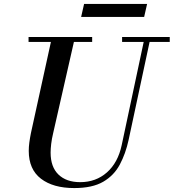

<svg xmlns="http://www.w3.org/2000/svg" viewBox="-20 -942 882 975"><path d="M357 13Q250 13 188 -34.5Q126 -82 126 -176Q126 -196 129 -218.5Q132 -241 137 -266L244 -754H361L250 -266Q243 -237 240 -211.5Q237 -186 237 -167Q237 -94 277 -55.5Q317 -17 387 -17Q467 -17 523 -66.5Q579 -116 598 -205L715 -754H745L633 -231Q618 -162 588.5 -106.5Q559 -51 504 -19Q449 13 357 13ZM125 -729V-754H448V-729ZM600 -729V-754H842V-729ZM392 -856 407 -922H727L712 -856Z"/></svg>

Font: Libre Bodoni
Style: Italic
Weight: 400
Italic angle: -13°
Designer: Pablo Impallari, Rodrigo Fuenzalida
Foundry: Impallari Type
Version: Version 2.005;gftools[0.9.23]